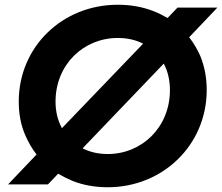

<svg xmlns="http://www.w3.org/2000/svg" viewBox="-20 -777 936 809"><path d="M182 0 225 -45C244 -34 264 -24 285 -15C330 3 380 12 434 12C666 12 851 -166 851 -398C851 -449 842 -497 824 -541C811 -570 796 -596 777 -620L896 -745H728L686 -701C667 -712 648 -722 627 -730C581 -748 531 -757 476 -757C243 -757 59 -580 59 -349C59 -297 68 -249 87 -206C100 -177 115 -150 134 -126L14 0ZM241 -237C223 -270 214 -307 214 -349C214 -505 332 -617 476 -617C516 -617 552 -609 583 -593ZM434 -128C395 -128 359 -136 328 -152L670 -509C687 -477 696 -440 696 -397C696 -241 578 -128 434 -128Z"/></svg>

Font: Plus Jakarta Sans ExtraBold
Style: Italic
Weight: 800
Italic angle: -8°
Designer: Gumpita Rahayu
Foundry: Tokotype
Version: Version 2.071;gftools[0.9.30]